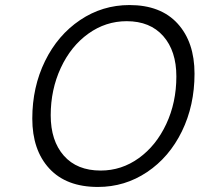

<svg xmlns="http://www.w3.org/2000/svg" viewBox="-20 -735 791 761"><path d="M108 -265Q108 -390 158.5 -493Q209 -596 297.5 -655.5Q386 -715 493 -715Q617 -715 684 -641.5Q751 -568 751 -443Q751 -317 701 -214.5Q651 -112 563 -53Q475 6 368 6Q243 6 175.5 -67Q108 -140 108 -265ZM679 -432Q679 -533 627 -592Q575 -651 482 -651Q399 -651 330 -601.5Q261 -552 221 -466Q181 -380 181 -278Q181 -177 233 -118Q285 -59 379 -59Q462 -59 530.5 -108.5Q599 -158 639 -243.5Q679 -329 679 -432Z"/></svg>

Font: Be Vietnam Light
Style: Italic
Weight: 300
Italic angle: -9.222°
Designer: Gabriel Lam
Foundry: TypeRant
Version: Version 3.000